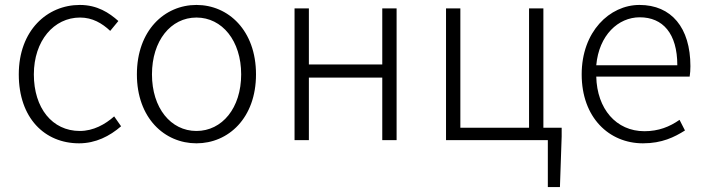

<svg xmlns="http://www.w3.org/2000/svg" viewBox="-20 -567 2856 777"><path d="M300 13C367 13 424 -16 470 -56L442 -96C406 -64 358 -37 303 -37C191 -37 117 -130 117 -266C117 -402 198 -496 304 -496C354 -496 393 -473 426 -442L459 -482C422 -515 374 -547 303 -547C171 -547 56 -444 56 -266C56 -89 161 13 300 13Z M775 13C904 13 1016 -89 1016 -266C1016 -444 904 -547 775 -547C646 -547 534 -444 534 -266C534 -89 646 13 775 13ZM775 -37C671 -37 595 -130 595 -266C595 -402 671 -496 775 -496C879 -496 956 -402 956 -266C956 -130 879 -37 775 -37Z M1172 0H1230V-253H1527V0H1585V-533H1527V-306H1230V-533H1172Z M2179 -50V-533H2121V-50H1843V-533H1785V0H2197V190H2246L2253 -15V-50Z M2582 13C2659 13 2709 -12 2752 -39L2730 -82C2690 -54 2645 -36 2588 -36C2473 -36 2396 -127 2393 -257H2771C2773 -270 2774 -284 2774 -299C2774 -455 2697 -547 2568 -547C2447 -547 2334 -439 2334 -266C2334 -91 2445 13 2582 13ZM2393 -303C2404 -425 2482 -497 2569 -497C2662 -497 2721 -432 2721 -303Z"/></svg>

Font: Noto Sans CJK KR Light
Style: Regular
Weight: 300
Designer: Ryoko NISHIZUKA (kana & ideographs); Paul D. Hunt (Latin, Greek & Cyrillic); Wenlong ZHANG (bopomofo); Sandoll Communica
Foundry: Adobe Systems Incorporated
Version: Version 1.004;PS 1.004;hotconv 1.0.82;makeotf.lib2.5.63406